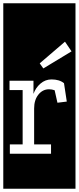

<svg xmlns="http://www.w3.org/2000/svg" viewBox="-32 -937 480 1170"><path d="M-12 213V-917H428V213ZM232 -520 404 -624 364 -683 210 -551ZM282 -453Q244 -453 214.5 -427.5Q185 -402 172 -365V-445H26V-388H106V-57H28V0H279V-57H176V-276Q176 -328 202 -360.5Q228 -393 267 -393Q284 -393 301 -387L318 -311L375 -318L358 -430Q330 -453 282 -453Z"/></svg>

Font: Zilla Slab Highlight Regular
Style: Regular
Weight: 400
Designer: Typotheque Type Foundry
Foundry: Typotheque type foundry
Version: Version 1.1; 2017; ttfautohint (v1.6)